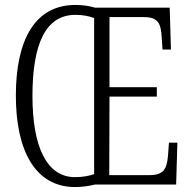

<svg xmlns="http://www.w3.org/2000/svg" viewBox="-20 -745 772 775"><path d="M283 10C310 10 340 6 363 0H691L696 -169H662L658 -115C653 -62 640 -38 582 -38H421L422 -355H613V-393H422V-676H560C618 -676 630 -652 633 -590L636 -545H670L665 -714H364C342 -721 312 -725 284 -725C123 -725 44 -587 44 -359C44 -137 122 10 283 10ZM283 -30C166 -30 111 -157 111 -358C111 -565 163 -685 284 -685C315 -685 340 -680 360 -672V-42C339 -35 314 -30 283 -30Z"/></svg>

Font: Noto Serif Tamil ExtraCondensed Light
Style: Italic
Weight: 300
Width: 2
Italic angle: -12°
Designer: Indian Type Foundry, Tom Grace, and the Monotype Design Team
Foundry: Monotype Imaging Inc.
Version: Version 2.003